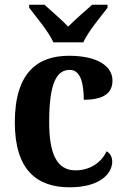

<svg xmlns="http://www.w3.org/2000/svg" viewBox="-20 -786 533 816"><path d="M207 -606H334C354 -651 408 -715 437 -753V-766H372C345 -742 298 -702 270 -673C242 -702 195 -742 169 -766H104V-753C133 -715 187 -651 207 -606ZM276 10C407 10 457 -50 457 -99C457 -118 449 -134 433 -143C412 -97 364 -62 301 -62C222 -62 189 -131 189 -267C189 -439 223 -489 277 -489C323 -489 336 -430 336 -362C435 -362 458 -401 458 -444C458 -503 397 -549 273 -549C144 -549 43 -482 43 -266C43 -62 138 10 276 10Z"/></svg>

Font: Noto Serif Tamil SemiCondensed
Style: Bold
Weight: 700
Width: 4
Designer: Indian Type Foundry, Tom Grace, and the Monotype Design Team
Foundry: Monotype Imaging Inc.
Version: Version 2.004